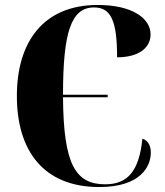

<svg xmlns="http://www.w3.org/2000/svg" viewBox="-20 -744 666 774"><path d="M380 10C547 10 588 -73 588 -129C588 -150 581 -177 554 -185C541 -57 497 -1 404 -1C282 -1 236 -85 234 -352H414V-362H234C234 -615 267 -714 359 -714C427 -714 452 -661 452 -513C543 -513 587 -554 587 -605C587 -671 512 -724 374 -724C154 -724 48 -574 48 -357C48 -137 155 10 380 10Z"/></svg>

Font: Noto Serif Display Condensed Black
Style: Regular
Weight: 900
Width: 3
Designer: Monotype Design Team
Foundry: Monotype Imaging Inc.
Version: Version 2.009